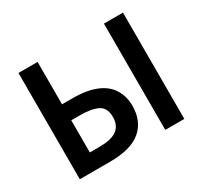

<svg xmlns="http://www.w3.org/2000/svg" viewBox="-146 -915 1181 1117"><g transform="rotate(-30 444.0 -357.0)"><path d="M293.9 0C390.6 0 460.9 -19.5 505.4 -58.1C549.8 -96.7 571.8 -149.9 571.8 -217.8C571.8 -257.8 562.5 -293.9 543.5 -326.2C505.9 -390.1 425.3 -429.2 293 -429.2H221.2V-713.9H92.8V0ZM794.9 0V-713.9H667V0ZM221.2 -106V-321.8H278.8C332 -321.8 372.6 -314.5 399.9 -300.3C427.2 -286.1 440.9 -258.3 440.9 -217.8C440.9 -138.2 386.2 -106 288.1 -106Z"/></g></svg>

Font: Noto Reveo Sans
Style: Regular
Weight: 600
Designer: Monotype Design Team
Foundry: Monotype Imaging Inc.
Version: Version 2.007